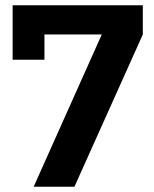

<svg xmlns="http://www.w3.org/2000/svg" viewBox="-20 -710 585 730"><path d="M108 0 367 -579H149V-483H28V-690H523V-579L263 0Z"/></svg>

Font: Mozilla Headline ExtraLight
Style: Regular
Weight: 200
Designer: Studio DRAMA
Foundry: Studio DRAMA
Version: Version 1.000